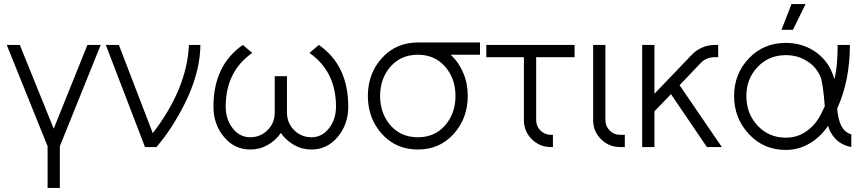

<svg xmlns="http://www.w3.org/2000/svg" viewBox="-20 -720 4240 940"><path d="M13 -500 213 -4V200H273V-4L473 -500H408L243 -90L77 -500Z M498 -500 690 0H746Q768 -26 786.5 -51Q805 -76 821 -101Q960 -318 961 -500H905Q900 -392 855.5 -284Q811 -176 728 -68L562 -500Z M1169 -500Q1025 -400 1025 -198Q1025 -110 1078 -48Q1129 12 1205 12Q1252 12 1290 -10Q1310 -21 1326 -35.5Q1342 -50 1355 -69Q1368 -50 1384.5 -35.5Q1401 -21 1420 -10Q1458 12 1505 12Q1581 12 1632 -48Q1685 -110 1685 -198Q1685 -400 1541 -500L1495 -461Q1625 -370 1625 -198Q1625 -135 1590 -91Q1556 -48 1505 -48Q1455 -48 1420 -83Q1385 -118 1385 -168V-347H1325V-168Q1325 -118 1290 -83Q1255 -48 1205 -48Q1154 -48 1120 -91Q1085 -135 1085 -198Q1085 -370 1215 -461Z M2026 -512Q1919 -512 1850 -436Q1781 -360 1781 -250Q1781 -141 1850 -64Q1919 12 2026 12Q2132 12 2201 -64Q2270 -141 2270 -250Q2270 -312 2248 -363Q2237 -389 2221.5 -411.5Q2206 -434 2186 -452H2330V-512ZM2026 -452Q2108 -452 2159 -394Q2210 -336 2210 -250Q2210 -165 2159 -106Q2108 -48 2026 -48Q1943 -48 1892 -106Q1841 -165 1841 -250Q1841 -336 1892 -394Q1943 -452 2026 -452Z M2361 -500V-440H2545V-132Q2545 -77 2583 -39Q2622 0 2677 0H2687V-60H2677Q2647 -60 2626 -81Q2605 -102 2605 -132V-440H2793V-500Z M2884 -500V-132Q2884 -77 2922 -39Q2961 0 3016 0H3039V-60H3016Q2986 -60 2965 -81Q2944 -102 2944 -132V-500Z M3124 -500V0H3184V-175L3265 -259L3441 0H3514L3307 -303L3412 -413Q3439 -440 3479 -440H3496V-500H3479Q3446 -500 3415 -486Q3389 -474 3369 -454L3184 -261V-500Z M3827 -510Q3719 -510 3647 -435Q3574 -359 3574 -250Q3574 -141 3647 -63Q3719 14 3827 14Q3891 14 3944 -18Q3997 -49 4034 -104Q4041 -79 4056 -58Q4087 -12 4148 0V-62Q4121 -70 4106 -92Q4089 -116 4082 -162Q4081 -167 4080 -174Q4079 -181 4079 -189Q4111 -260 4126 -338Q4141 -416 4141 -500H4081Q4081 -454 4077.5 -411.5Q4074 -369 4065 -332Q4063 -341 4060 -349Q4057 -357 4054 -364Q4027 -431 3965 -471Q3904 -510 3827 -510ZM3827 -450Q3885 -450 3929 -422Q3975 -395 3997 -344Q4009 -315 4018 -200Q4008 -178 4000 -162.5Q3992 -147 3987 -139Q3960 -96 3918 -71Q3878 -46 3827 -46Q3744 -46 3689 -105Q3634 -164 3634 -250Q3634 -334 3689 -392Q3744 -450 3827 -450ZM3806 -574H3862L3924 -700H3855Z"/></svg>

Font: Unageo Variable
Style: Regular
Weight: 300
Designer: Richard Sepsi
Foundry: Richard Sepsi
Version: Version 2.200